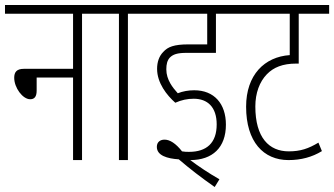

<svg xmlns="http://www.w3.org/2000/svg" viewBox="-20 -642 1340 770"><path d="M0 -622V-587H273V-366H76C46 -366 37 -352 37 -330C37 -290 71 -244 101 -244C118 -244 127 -254 127 -279V-331H273V0H309V-587H395V-622Z M493 -587H579V-622H383V-587H457V0H493Z M757 -246C812 -246 849 -213 849 -143C849 -68 808 -33 738 -33C729 -33 720 -33 710 -35C685 -67 661 -82 640 -82C622 -82 609 -72 609 -53C609 -18 651 -6 697 -3C740 34 788 71 841 108L860 77C818 53 776 25 743 0C832 0 886 -50 886 -142C886 -226 839 -280 759 -280C736 -280 713 -276 693 -268C673 -290 647 -322 647 -364C647 -385 651 -400 661 -411C674 -424 691 -430 728 -430H846V-587H937V-622H567V-587H811V-464H736C678 -464 653 -454 635 -434C618 -417 610 -393 610 -366C610 -309 649 -260 683 -230C708 -241 731 -246 757 -246Z M1300 -587V-622H925V-587H1142V-421C1041 -414 967 -342 967 -214C967 -73 1037 0 1137 0C1187 0 1232 -12 1271 -36L1257 -70C1217 -46 1185 -35 1138 -35C1059 -35 1004 -90 1004 -215C1004 -269 1021 -314 1050 -344C1077 -372 1114 -387 1168 -387H1178V-587Z"/></svg>

Font: Noto Sans ExtraCondensed ExtraLight
Style: Regular
Weight: 200
Width: 2
Designer: Monotype Design Team
Foundry: Monotype Imaging Inc.
Version: Version 2.013